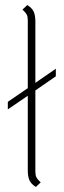

<svg xmlns="http://www.w3.org/2000/svg" viewBox="-20 -730 252 760"><path d="M120 -372V-50Q120 -37 124 -28.5Q128 -20 141 -8L122 10Q104 -1 97 -15.5Q90 -30 90 -56V-351L11 -297V-327L90 -381V-650Q90 -664 86 -672Q82 -680 69 -692L88 -710Q106 -699 113 -684.5Q120 -670 120 -644V-402L201 -458V-428Z"/></svg>

Font: KoHo ExtraLight
Style: Regular
Weight: 275
Version: Version 1.000; ttfautohint (v1.6)